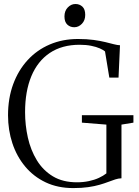

<svg xmlns="http://www.w3.org/2000/svg" viewBox="-20 -950 710 980"><path d="M354 10Q275 10 213.2 -19.2Q151.5 -48.5 108.5 -100Q65.5 -151.5 43.2 -218.8Q21 -286 21 -361.5Q21 -448.5 47.2 -520Q73.5 -591.5 121 -643.2Q168.5 -695 234 -723Q299.5 -751 378 -751Q423.5 -751 457.8 -746.2Q492 -741.5 517.5 -735.2Q543 -729 561.2 -724.2Q579.5 -719.5 592.5 -719L585 -554H538L516 -687.5Q507.5 -695 489.5 -703Q471.5 -711 445.5 -716.2Q419.5 -721.5 386.5 -721.5Q296.5 -721.5 234.2 -679.8Q172 -638 140 -561Q108 -484 108 -377.5Q108 -311.5 122.2 -247.8Q136.5 -184 168 -132.2Q199.5 -80.5 250 -50Q300.5 -19.5 373 -19.5Q404.5 -19.5 433.2 -25.5Q462 -31.5 485 -42.2Q508 -53 523 -65V-314L398 -324V-362H661V-324L600 -314V-40Q584.5 -39.5 568.2 -34.2Q552 -29 532.5 -21.5Q513 -14 488 -6.8Q463 0.5 430.2 5.2Q397.5 10 354 10ZM358.5 -811Q338 -811 323.5 -824.5Q309 -838 309 -866Q309 -894.5 326 -912Q343 -929.5 364.5 -929.5H365.5Q386 -929.5 400.5 -916.2Q415 -903 415 -874Q415 -846 398 -828.5Q381 -811 359.5 -811Z"/></svg>

Font: Merriweather 120pt Light
Style: Regular
Weight: 300
Version: Version 2.100